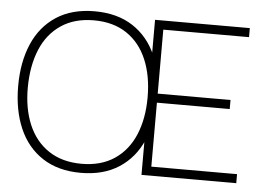

<svg xmlns="http://www.w3.org/2000/svg" viewBox="-52 -804 1228 888"><g transform="rotate(5 562.0 -360.0)"><path d="M353 15Q248 15 175.5 -32.2Q103 -79.5 66.5 -164Q30 -248.5 30 -360Q30 -471.5 66.5 -556Q103 -640.5 175.5 -687.8Q248 -735 353 -735Q458 -735 530.5 -687.8Q603 -640.5 639.5 -556Q676 -471.5 676 -360Q676 -248.5 639.5 -164Q603 -79.5 530.5 -32.2Q458 15 353 15ZM353 -27Q443.5 -27 505.8 -69Q568 -111 599.5 -186Q631 -261 631 -360Q631 -459 599.5 -534Q568 -609 505.8 -651Q443.5 -693 353 -693Q263 -693 200.8 -651Q138.5 -609 107.2 -534.2Q76 -459.5 75 -360Q74 -261.5 105.5 -186.2Q137 -111 199.8 -69Q262.5 -27 353 -27ZM634 0V-720H1074V-678H676V-381H1014V-339H676V-42H1074V0Z"/></g></svg>

Font: Hauora
Style: Regular
Weight: 400
Designer: Wayne Shih
Foundry: WCYS
Version: Version 1.001